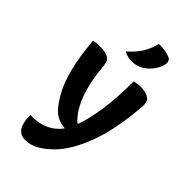

<svg xmlns="http://www.w3.org/2000/svg" viewBox="-299 -906 1198 1198"><g transform="rotate(45 300.0 -307.0)"><path d="M98 -544Q146 -544 171.5 -530Q197 -516 200 -480Q212 -337 248 -244.5Q284 -152 338 -105H344Q369 -173 385.5 -280.5Q402 -388 402 -538Q433 -545 456 -545Q502 -545 528.5 -528Q555 -511 551 -465Q534 -245 480.5 -104Q427 37 353 111Q311 153 268.5 176.5Q226 200 182 200Q164 200 150 195Q136 190 123 177Q110 163 102 135Q94 107 94 70V66H117Q161 66 204.5 50.5Q248 35 285 -2Q296 -13 305 -27Q266 -30 238.5 -43.5Q211 -57 187 -85Q157 -121 128 -175.5Q99 -230 76.5 -317.5Q54 -405 43 -538Q58 -542 70.5 -543Q83 -544 98 -544ZM348 -814Q411 -816 448 -798Q462 -791 466 -778Q470 -765 466 -751Q456 -713 433 -684Q410 -655 382 -638Q350 -617 303 -617Q265 -617 235 -635Q282 -677 307.5 -717Q333 -757 348 -814Z"/></g></svg>

Font: Recursive Mn Csl St
Style: Bold
Weight: 700
Monospace: yes
Version: Version 1.079;hotconv 1.0.112;makeotfexe 2.5.65598; ttfautoh